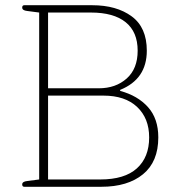

<svg xmlns="http://www.w3.org/2000/svg" viewBox="-20 -715 691 735"><path d="M65 -9Q65 -20 84 -22L130 -28V-667L84 -673Q65 -675 65 -686Q65 -695 73 -695H333Q426 -695 484 -652.5Q542 -610 542 -521Q542 -412 440 -371V-367Q507 -349 546.5 -305Q586 -261 586 -189Q586 -96 527.5 -48Q469 0 368 0H73Q65 0 65 -9ZM358 -377Q423 -377 465 -414.5Q507 -452 507 -521Q507 -593 461 -630Q415 -667 328 -667H164V-377ZM364 -28Q457 -28 504 -70.5Q551 -113 551 -189Q551 -262 505 -305.5Q459 -349 376 -349H164V-28Z"/></svg>

Font: Maitree ExtraLight
Style: Regular
Weight: 275
Designer: CadsonDemak Team
Foundry: CadsonDemak
Version: Version 1.003